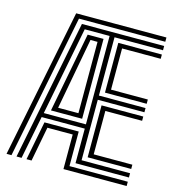

<svg xmlns="http://www.w3.org/2000/svg" viewBox="-116 -900 918 999"><g transform="rotate(15 342.5 -400.0)"><path d="M10.2 0 171 -800H657.2V-777H192.2L36.8 0ZM64 0 214.2 -754.2H657.2V-731.2H396V-417.2H647.2V-394.5H396V-68.8H657.2V-45.8H369.5V-232H137.2L91.2 0ZM142.5 -255H369.5V-731.2H235.5ZM175 -278 257.5 -708.2H343V-278ZM422.5 -440.2V-708.2H657.2V-685.2H449V-463.2H647.2V-440.2ZM207.5 -301H316.8V-685.2H278.8ZM422.5 -91.8V-371.5H647.2V-348.5H449V-114.8H657.2V-91.8ZM117.8 0 158.5 -209.2H343V-23H657.2V0H316.8V-186.2H180.5L145 0Z"/></g></svg>

Font: Big Shoulders Inline Text ExtraBold
Style: Regular
Weight: 800
Designer: Patric King
Foundry: XO Type Co
Version: Version 1.000